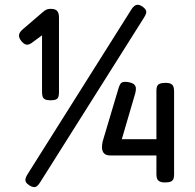

<svg xmlns="http://www.w3.org/2000/svg" viewBox="-20 -755 816 804"><path d="M104 22Q93 15 89 8Q85 1 87 -7.5Q89 -16 97 -28L528 -712Q535 -724 542 -729.5Q549 -735 557 -735Q565 -735 576 -728Q586 -721 590 -714Q594 -707 591.5 -698.5Q589 -690 581 -678L149 7Q143 17 136.5 23Q130 29 122 28.5Q114 28 104 22ZM671 9Q656 9 648 4.5Q640 0 637.5 -7.5Q635 -15 635 -26V-104H442Q424 -104 415.5 -113Q407 -122 407 -140Q407 -146 408 -151.5Q409 -157 410 -163L475 -381Q482 -406 491 -410Q500 -414 518 -411Q534 -408 541 -402Q548 -396 549 -386.5Q550 -377 546 -363L490 -172H635V-377Q635 -387 638 -394Q641 -401 649.5 -404.5Q658 -408 673 -408Q689 -408 696.5 -403.5Q704 -399 706.5 -391Q709 -383 709 -372V-24Q709 -14 706.5 -6.5Q704 1 696 5Q688 9 671 9ZM191 -335Q176 -335 168.5 -339Q161 -343 158.5 -350.5Q156 -358 156 -369V-607Q145 -599 134 -591Q123 -583 111 -574Q100 -567 91 -568Q82 -569 71 -581Q59 -595 59.5 -607Q60 -619 75 -632L160 -705Q168 -712 175 -715Q182 -718 192 -718Q212 -718 219.5 -709Q227 -700 227 -682V-368Q227 -357 224.5 -349.5Q222 -342 214.5 -338.5Q207 -335 191 -335Z"/></svg>

Font: Fredoka SemiExpanded
Style: Regular
Weight: 400
Width: 6
Designer: Ben Nathan
Foundry: Milena B. Brandão, Ben Nathan
Version: Version 2.001